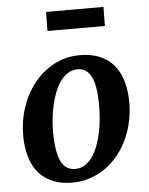

<svg xmlns="http://www.w3.org/2000/svg" viewBox="-55 -823 681 878"><g transform="rotate(-5 285.5 -384.0)"><path d="M189.5 -778.3H453.1L452.1 -690.9H188.5ZM36.1 -214.4Q34.7 -283.7 54.9 -347.4Q75.2 -411.1 113.5 -460.2Q151.9 -509.3 206.1 -538.6Q260.3 -567.9 327.1 -567.9Q376.5 -567.9 414.3 -552.7Q452.1 -537.6 478 -508.8Q503.9 -480 517.6 -438.2Q531.2 -396.5 532.7 -343.3Q533.7 -297.4 525.1 -253.2Q516.6 -209 499 -169.7Q481.4 -130.4 455.6 -97.4Q429.7 -64.5 397 -40.8Q364.3 -17.1 325 -3.7Q285.6 9.8 241.2 9.8Q191.9 9.8 154.3 -5.4Q116.7 -20.5 90.8 -49.1Q64.9 -77.6 51.3 -119.4Q37.6 -161.1 36.1 -214.4ZM260.7 -51.3Q285.6 -51.3 305.4 -64.2Q325.2 -77.1 340.3 -99.1Q355.5 -121.1 366 -150.4Q376.5 -179.7 383.1 -212.2Q389.6 -244.6 392.1 -278.6Q394.5 -312.5 394 -344.2Q392.6 -425.8 372.1 -465.1Q351.6 -504.4 310.1 -504.4Q285.2 -504.4 265.1 -491.5Q245.1 -478.5 229.7 -456.8Q214.4 -435.1 203.4 -406Q192.4 -377 185.5 -344.5Q178.7 -312 175.8 -278.6Q172.9 -245.1 173.8 -213.9Q175.8 -131.8 196 -91.6Q216.3 -51.3 260.7 -51.3Z"/></g></svg>

Font: Brush Lettering One
Style: Bold Italic
Weight: 400
Italic angle: -7°
Designer: Eben Sorkin
Foundry: Eben Sorkin
Version: Version 1.001